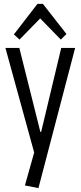

<svg xmlns="http://www.w3.org/2000/svg" viewBox="-20 -788 417 994"><path d="M109 172 165 -27 162 20 8 -540H80L189 -105H193L297 -540H369L179 186ZM52 -610 174 -768H202L324 -612L295 -583L176 -705H200L81 -583Z"/></svg>

Font: Pathway Extreme Condensed Light
Style: Regular
Weight: 300
Width: 3
Version: Version 1.001;gftools[0.9.26]